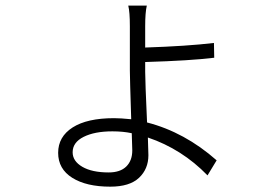

<svg xmlns="http://www.w3.org/2000/svg" viewBox="-20 -622 1017 698"><path d="M513.7 -601.6Q507.8 -576.2 507.8 -527.3V-449.2Q658.2 -454.1 757.8 -465.8L758.8 -412.1Q671.9 -401.4 507.8 -396.5V-361.3Q507.8 -327.1 514.6 -176.8Q651.4 -141.6 767.6 -39.1L734.4 15.6Q641.6 -80.1 517.6 -122.1Q519.5 -71.3 519.5 -57.6Q519.5 -7.8 485.4 24.4Q451.2 56.6 380.9 56.6Q293.9 56.6 242.7 24.4Q191.4 -7.8 191.4 -66.4Q191.4 -125 244.1 -158.7Q296.9 -192.4 394.5 -192.4Q418 -192.4 457 -188.5Q452.1 -339.8 452.1 -365.2V-527.3Q452.1 -578.1 446.3 -601.6ZM244.1 -68.4Q244.1 -36.1 279.3 -15.6Q314.5 4.9 375 4.9Q417 4.9 439 -16.6Q460.9 -38.1 460.9 -75.2Q460.9 -88.9 459 -137.7Q427.7 -144.5 388.7 -144.5Q324.2 -144.5 284.2 -124.5Q244.1 -104.5 244.1 -68.4Z"/></svg>

Font: Min Sans Light
Style: Regular
Weight: 300
Designer: Jinseong-Kim, NotoSansCJK, Nunito
Foundry: Jinseong-Kim
Version: Version 1.400;Glyphs 3.1.2 (3151)